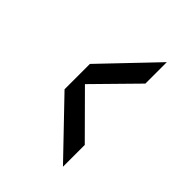

<svg xmlns="http://www.w3.org/2000/svg" viewBox="-14 -861 383 383"><g transform="rotate(-45 177.0 -669.5)"><path d="M31 -616H92.5L178.5 -701.5L264.5 -617H325L214 -723H142.5Z"/></g></svg>

Font: Anybody
Style: Regular
Weight: 400
Designer: Tyler Finck
Foundry: Etcetera Type Company
Version: Version 1.110